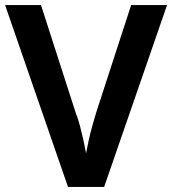

<svg xmlns="http://www.w3.org/2000/svg" viewBox="-20 -734 676 754"><path d="M247 0 0 -714H141L277 -292Q287 -267 294.5 -238Q302 -209 308 -181.5Q314 -154 318 -132Q322 -154 328 -181.5Q334 -209 342 -238Q350 -267 358 -293L495 -714H636L389 0Z"/></svg>

Font: Noto Sans Symbols SemiBold
Style: Regular
Weight: 600
Version: Version 2.002